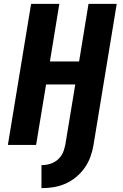

<svg xmlns="http://www.w3.org/2000/svg" viewBox="-20 -755 640 1000"><path d="M196 225V105Q210 105 224.5 102.5Q239 100 253 94Q267 88 279 78Q291 68 299.5 55Q308 42 312.5 28Q317 14 320 0L372 -315H220L168 0H21L142 -735H289L240 -435H392L441 -735H588L467 0Q462 31 451 61.5Q440 92 421 119Q402 146 376 167.5Q350 189 320 202Q290 215 258.5 220Q227 225 196 225Z"/></svg>

Font: Iosevka Curly HvExObl
Style: Regular
Weight: 900
Width: 7
Italic angle: -9°
Monospace: yes
Designer: Belleve Invis
Foundry: Belleve Invis
Version: Version 11.1.0; ttfautohint (v1.8.3)